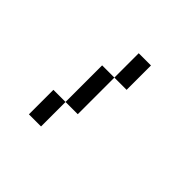

<svg xmlns="http://www.w3.org/2000/svg" viewBox="-173 -1006 1235 1235"><g transform="rotate(45 444.5 -388.5)"><path d="M222.7 0Q222.7 -55.7 222.7 -222.7Q250 -222.7 333 -222.7Q333 -167 333 0Q305.7 0 222.7 0ZM333 -222.7Q333 -305.7 333 -555.7Q360.4 -555.7 444.3 -555.7Q444.3 -471.7 444.3 -222.7Q416 -222.7 333 -222.7ZM444.3 -555.7Q444.3 -610.4 444.3 -777.3Q471.7 -777.3 555.7 -777.3Q555.7 -721.7 555.7 -555.7Q527.3 -555.7 444.3 -555.7Z"/></g></svg>

Font: leko majuna
Style: pona
Weight: 400
Designer: Kelsey Higham
Version: Version 2.0